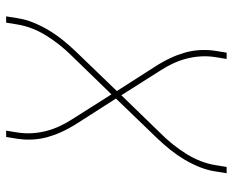

<svg xmlns="http://www.w3.org/2000/svg" viewBox="-88 -688 775 640"><g transform="rotate(-90 300.0 -367.5)"><path d="M43 0 49 -37Q53 -64 63.5 -90Q74 -116 88.5 -140.5Q103 -165 121 -187.5Q139 -210 159 -231L292 -369L205 -505Q192 -526 181.5 -548.5Q171 -571 164 -595.5Q157 -620 155.5 -646Q154 -672 158 -698L164 -735H185L179 -698Q175 -673 176.5 -648.5Q178 -624 184 -601Q190 -578 200 -556.5Q210 -535 223 -515L306 -384L435 -517Q454 -536 471 -557.5Q488 -579 502 -601.5Q516 -624 525.5 -648.5Q535 -673 539 -698L545 -735H566L560 -698Q556 -671 545.5 -645Q535 -619 520.5 -594.5Q506 -570 488 -547.5Q470 -525 450 -504L317 -366L404 -230Q417 -209 427.5 -186.5Q438 -164 445 -139.5Q452 -115 453.5 -89Q455 -63 451 -37L445 0H424L430 -37Q434 -62 432.5 -86.5Q431 -111 425 -134Q419 -157 409 -178.5Q399 -200 386 -220L303 -351L174 -218Q155 -199 138 -177.5Q121 -156 107 -133.5Q93 -111 83.5 -86.5Q74 -62 70 -37L64 0Z"/></g></svg>

Font: Iosevka Curly Thin Extended
Style: Italic
Weight: 100
Width: 7
Italic angle: -9°
Monospace: yes
Designer: Belleve Invis
Foundry: Belleve Invis
Version: Version 11.1.0; ttfautohint (v1.8.3)